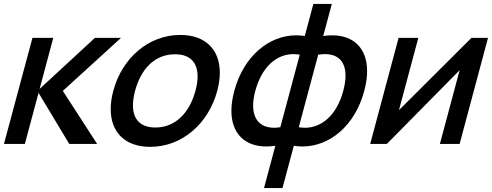

<svg xmlns="http://www.w3.org/2000/svg" viewBox="-23 -733 2506 978"><path d="M-2.8 0H103.7L173.3 -260L329.7 0H471.7L297 -270L593.3 -540H460.3L178.7 -280L248.3 -540H142.3Z M742.1 15C903.1 15 1038.4 -101.5 1083.6 -270.5C1092.4 -303.4 1096.7 -334.3 1096.7 -362.8C1096.7 -479.2 1025 -555 894.9 -555C735.9 -555 599.4 -439.5 554.1 -270.5C545.2 -237.3 540.9 -206.1 540.9 -177.3C540.9 -60.9 612.2 15 742.1 15ZM768.5 -83.5C691.6 -83.5 654.2 -125.8 654.2 -196.4C654.2 -218.4 657.8 -243.3 665.1 -270.5C694.6 -380.5 763.5 -456.5 868.5 -456.5C946.2 -456.5 983.5 -414.1 983.5 -344C983.5 -322.1 979.8 -297.4 972.6 -270.5C943 -160 871.5 -83.5 768.5 -83.5Z M1321.8 225H1415.8L1473.6 9.5C1488.3 11.9 1503.1 13.1 1517.8 13.1C1654 13.1 1784.2 -89.9 1832.3 -269.5C1842.3 -306.6 1847 -340.4 1847 -370.8C1847 -487.7 1777.4 -553.1 1669.2 -553.1C1654.6 -553.1 1639.3 -551.9 1623.4 -549.5L1667.2 -713H1573.2L1529.4 -549.5C1514.7 -551.9 1500 -553.1 1485.4 -553.1C1349.1 -553.1 1218.5 -449.2 1170.3 -269.5C1160.4 -232.5 1155.7 -198.7 1155.7 -168.4C1155.7 -51.8 1225.3 13.1 1333.4 13.1C1348.1 13.1 1363.5 11.9 1379.6 9.5ZM1404.9 -85C1393.6 -83.2 1383 -82.3 1372.9 -82.3C1305.7 -82.3 1266.4 -122.2 1266.4 -195.1C1266.4 -217 1269.9 -241.8 1277.3 -269.5C1309.5 -389.5 1382.9 -457.3 1472 -457.3C1482.4 -457.3 1493.1 -456.4 1503.9 -454.5ZM1498.9 -85 1597.9 -454.5C1610 -456.4 1621.3 -457.4 1632 -457.4C1699.3 -457.4 1737 -419.1 1737 -347.5C1737 -324.8 1733.2 -298.7 1725.3 -269.5C1692.8 -148.2 1617.1 -82.2 1530 -82.2C1519.8 -82.2 1509.4 -83.2 1498.9 -85Z M2462.8 -540H2378.3L2009.2 -172L2107.8 -540H2007.3L1862.7 0H1947.7L2318.3 -375.5L2217.7 0H2318.2Z"/></svg>

Font: Manrope
Style: SemiBoldItalic
Weight: 600
Italic angle: -15°
Designer: Mikhail Sharanda
Foundry: Mikhail Sharanda
Version: Version 4.502;hotconv 1.0.109;makeotfexe 2.5.65596